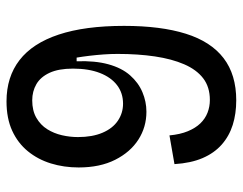

<svg xmlns="http://www.w3.org/2000/svg" viewBox="-96 -618 728 575"><g transform="rotate(-90 267.5 -330.0)"><path d="M255 14Q215 14 181.5 3.5Q148 -7 122.5 -29.5Q97 -52 82 -87Q67 -122 64 -171L150 -186Q153 -154 162.5 -131Q172 -108 186 -93.5Q200 -79 218 -72Q236 -65 256 -65Q295 -65 321 -85Q347 -105 363 -142Q379 -179 386.5 -229.5Q394 -280 394 -341Q394 -362 392.5 -383Q391 -404 388.5 -425Q386 -446 383 -464H372Q374 -409 363 -369Q352 -329 330 -304Q308 -279 279.5 -267Q251 -255 221 -255Q175 -255 137.5 -279Q100 -303 77 -348.5Q54 -394 54 -458Q54 -502 66 -541Q78 -580 102.5 -610Q127 -640 164 -657Q201 -674 252 -674Q325 -674 375.5 -635Q426 -596 452 -517.5Q478 -439 478 -322Q478 -212 454.5 -137Q431 -62 381.5 -24Q332 14 255 14ZM245 -325Q277 -325 300.5 -343Q324 -361 337 -394.5Q350 -428 350 -475Q350 -518 337.5 -545Q325 -572 303.5 -584.5Q282 -597 255 -597Q224 -597 202.5 -584.5Q181 -572 168.5 -552Q156 -532 150.5 -508Q145 -484 145 -460Q145 -417 158 -386.5Q171 -356 194 -340.5Q217 -325 245 -325Z"/></g></svg>

Font: Bricolage Grotesque SemiCondensed
Style: Regular
Weight: 400
Width: 4
Designer: Mathieu Triay
Foundry: Atelier Triay
Version: Version 1.001;gftools[0.9.33.dev8+g029e19f]